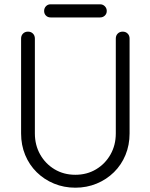

<svg xmlns="http://www.w3.org/2000/svg" viewBox="-20 -857 699 892"><path d="M330 15Q277 15 231 -4Q185 -23 150.5 -57Q116 -91 97 -137Q78 -183 78 -237V-678Q78 -692 87 -701Q96 -710 110 -710Q124 -710 133 -701Q142 -692 142 -678V-237Q142 -183 166.5 -139.5Q191 -96 233.5 -70.5Q276 -45 330 -45Q384 -45 426.5 -70.5Q469 -96 493.5 -139.5Q518 -183 518 -237V-678Q518 -692 527 -701Q536 -710 550 -710Q564 -710 573 -701Q582 -692 582 -678V-237Q582 -183 563 -137Q544 -91 509.5 -57Q475 -23 429 -4Q383 15 330 15ZM215 -776Q202 -776 193.5 -784.5Q185 -793 185 -806Q185 -819 193.5 -828Q202 -837 215 -837H445Q458 -837 467 -828Q476 -819 476 -806Q476 -793 467 -784.5Q458 -776 445 -776Z"/></svg>

Font: National Park Light
Style: Regular
Weight: 300
Designer: Andrea Herstowski, Ben Hoepner
Version: Version 1.009